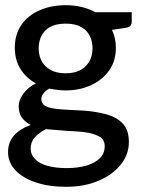

<svg xmlns="http://www.w3.org/2000/svg" viewBox="-20 -537 547 739"><path d="M233 -517Q266 -517 294.5 -510Q323 -503 347 -490H487V-453Q487 -444 482 -438Q477 -432 464 -430L411 -422Q426 -390 426 -353Q426 -303 400.5 -266.5Q375 -230 331 -209.5Q287 -189 233 -189Q216 -189 200 -191Q184 -193 169 -196Q154 -187 146.5 -176.5Q139 -166 139 -156Q139 -138 154.5 -129.5Q170 -121 195.5 -118Q221 -115 250.5 -114Q280 -113 307 -111Q353 -107 391 -96.5Q429 -86 452.5 -61.5Q476 -37 476 10Q476 58 444.5 97Q413 136 358.5 159Q304 182 235 182Q168 182 117.5 165Q67 148 39 118Q11 88 11 48Q11 10 34.5 -16Q58 -42 98 -56Q77 -67 64.5 -84Q52 -101 52 -129Q52 -152 70 -176.5Q88 -201 118 -216Q80 -237 58.5 -272Q37 -307 37 -353Q37 -405 62.5 -441.5Q88 -478 132.5 -497.5Q177 -517 233 -517ZM383 26Q383 -1 360.5 -12.5Q338 -24 307 -28Q296 -30 277 -31Q258 -32 235 -33.5Q212 -35 191 -37Q170 -39 157 -40Q131 -27 114.5 -9Q98 9 98 35Q98 58 115 75.5Q132 93 163.5 101.5Q195 110 236 110Q279 110 312 100.5Q345 91 364 72.5Q383 54 383 26ZM233 -255Q282 -255 309 -281.5Q336 -308 336 -351Q336 -394 310 -420Q284 -446 233 -446Q181 -446 155 -420Q129 -394 129 -351Q129 -308 156 -281.5Q183 -255 233 -255Z"/></svg>

Font: Aleo Medium
Style: Regular
Weight: 500
Designer: Alessio Laiso
Foundry: Alessio Laiso
Version: Version 2.001;gftools[0.9.29]